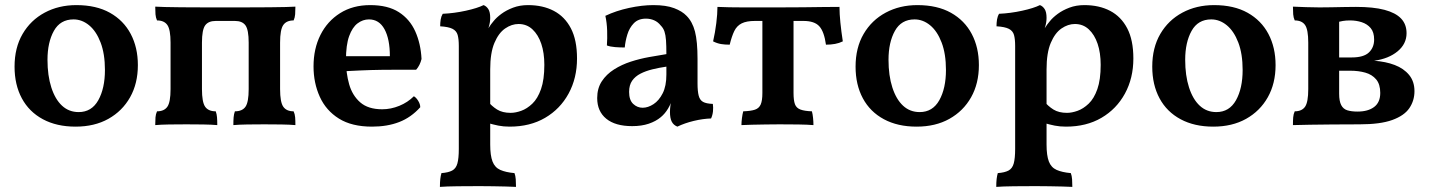

<svg xmlns="http://www.w3.org/2000/svg" viewBox="-20 -487 5597 752"><path d="M276 9Q202 9 148 -20Q94 -49 65.5 -102Q37 -155 37 -226Q37 -300 68.5 -354Q100 -408 155 -437.5Q210 -467 279 -467Q357 -467 410.5 -437Q464 -407 492 -354Q520 -301 520 -232Q520 -160 489.5 -106Q459 -52 404.5 -21.5Q350 9 276 9ZM288 -48Q339 -48 365 -94.5Q391 -141 391 -213Q391 -276 374 -320.5Q357 -365 329 -388Q301 -411 268 -411Q216 -411 191 -366Q166 -321 166 -253Q166 -191 181 -144.5Q196 -98 223 -73Q250 -48 288 -48Z M588 3Q588 -15 589 -27.5Q590 -40 595 -51Q623 -51 635.5 -69Q648 -87 648 -138V-320Q648 -371 635.5 -389Q623 -407 595 -407Q590 -418 589 -431Q588 -444 588 -461Q603 -460 626 -459.5Q649 -459 689 -458.5Q729 -458 793 -458H928Q995 -458 1035.5 -458.5Q1076 -459 1099.5 -459.5Q1123 -460 1137 -461Q1137 -444 1136 -431Q1135 -418 1130 -407Q1102 -407 1089.5 -389Q1077 -371 1077 -320V-138Q1077 -87 1089.5 -69Q1102 -51 1130 -51Q1135 -40 1136 -27.5Q1137 -15 1137 3Q1115 1 1082.5 0.5Q1050 0 1015 0Q981 0 948.5 0.5Q916 1 894 3Q894 -15 895 -27.5Q896 -40 900 -51Q929 -51 941.5 -69Q954 -87 954 -138V-320Q954 -370 941.5 -387.5Q929 -405 900 -405H825Q796 -405 783.5 -387.5Q771 -370 771 -320V-138Q771 -87 783.5 -69Q796 -51 825 -51Q829 -40 830 -27.5Q831 -15 831 3Q809 1 776.5 0.5Q744 0 710 0Q675 0 642.5 0.5Q610 1 588 3Z M1437 9Q1358 9 1307.5 -22.5Q1257 -54 1232.5 -108Q1208 -162 1208 -227Q1208 -296 1235 -350Q1262 -404 1312 -435.5Q1362 -467 1430 -467Q1499 -467 1542 -439.5Q1585 -412 1606.5 -364Q1628 -316 1631 -256Q1625 -231 1610 -214Q1588 -214 1552.5 -214Q1517 -214 1475 -213.5Q1433 -213 1389.5 -211Q1346 -209 1307 -207V-267H1507Q1507 -334 1486 -372.5Q1465 -411 1425 -411Q1401 -411 1380.5 -395.5Q1360 -380 1347.5 -345.5Q1335 -311 1335 -252Q1335 -201 1347.5 -157Q1360 -113 1391 -86Q1422 -59 1477 -59Q1511 -59 1544 -72.5Q1577 -86 1601 -110Q1610 -105 1618 -92Q1626 -79 1626 -67Q1590 -27 1543.5 -9Q1497 9 1437 9Z M1703 245Q1703 227 1704.5 214Q1706 201 1709 191Q1736 189 1751 181Q1766 173 1771.5 153Q1777 133 1777 96V-307Q1777 -334 1772.5 -350Q1768 -366 1752.5 -374Q1737 -382 1704 -384Q1704 -398 1706 -410.5Q1708 -423 1714 -433Q1759 -435 1804.5 -445Q1850 -455 1874 -467Q1885 -463 1892.5 -451.5Q1900 -440 1900 -417Q1900 -399 1894 -380Q1888 -361 1878 -332L1900 -312V79Q1900 122 1909 145.5Q1918 169 1939.5 178.5Q1961 188 1995 191Q1999 201 2000 215Q2001 229 2001 245Q1985 244 1961.5 243.5Q1938 243 1911.5 242.5Q1885 242 1858 242Q1817 242 1772.5 242.5Q1728 243 1703 245ZM1976 9Q1952 9 1932 5Q1912 1 1888 -6V-93Q1906 -71 1927 -58Q1948 -45 1980 -45Q1999 -45 2021.5 -53Q2044 -61 2065 -81Q2086 -101 2099 -138Q2112 -175 2112 -233Q2112 -280 2100 -315.5Q2088 -351 2065.5 -372Q2043 -393 2011 -393Q1984 -393 1958.5 -375.5Q1933 -358 1916.5 -319Q1900 -280 1900 -215L1864 -319Q1879 -355 1891.5 -374.5Q1904 -394 1913 -404Q1924 -418 1943.5 -432.5Q1963 -447 1989.5 -457Q2016 -467 2048 -467Q2106 -467 2149 -444.5Q2192 -422 2216 -376Q2240 -330 2240 -258Q2240 -181 2207 -120.5Q2174 -60 2115 -25.5Q2056 9 1976 9Z M2633 9Q2618 3 2611 -10.5Q2604 -24 2604 -49Q2604 -60 2606 -75Q2608 -90 2612 -103L2615 -105Q2609 -83 2597 -62.5Q2585 -42 2568 -28Q2549 -12 2521 -2.5Q2493 7 2456 7Q2390 7 2354.5 -22Q2319 -51 2319 -103Q2319 -141 2337 -168.5Q2355 -196 2385 -215Q2415 -234 2450.5 -245.5Q2486 -257 2522.5 -263.5Q2559 -270 2590 -275Q2590 -309 2588.5 -329.5Q2587 -350 2582.5 -363.5Q2578 -377 2568 -387Q2557 -401 2542 -407.5Q2527 -414 2510 -414Q2480 -414 2462.5 -396Q2445 -378 2437 -351.5Q2429 -325 2427 -301Q2408 -301 2389 -302.5Q2370 -304 2357 -309Q2359 -336 2358 -367Q2357 -398 2351 -425Q2393 -445 2444 -456Q2495 -467 2539 -467Q2589 -467 2620.5 -455Q2652 -443 2669 -425Q2692 -402 2702 -363.5Q2712 -325 2712 -256V-160Q2712 -130 2716.5 -112.5Q2721 -95 2733.5 -88Q2746 -81 2772 -80Q2774 -66 2772.5 -51Q2771 -36 2765 -23Q2733 -22 2697.5 -13.5Q2662 -5 2633 9ZM2497 -65Q2518 -65 2539.5 -79Q2561 -93 2575.5 -121.5Q2590 -150 2590 -195V-226Q2562 -222 2535.5 -215.5Q2509 -209 2488.5 -198.5Q2468 -188 2456 -171Q2444 -154 2444 -127Q2444 -95 2460 -80Q2476 -65 2497 -65Z M2884 3Q2884 -9 2886 -24.5Q2888 -40 2891 -51Q2921 -52 2937 -57.5Q2953 -63 2959.5 -78Q2966 -93 2966 -123V-426H3088V-123Q3088 -94 3093.5 -79Q3099 -64 3115 -58Q3131 -52 3160 -51Q3163 -40 3164.5 -25Q3166 -10 3166 3Q3142 1 3107 0.5Q3072 0 3033 0Q3007 0 2978.5 0.5Q2950 1 2925 1.5Q2900 2 2884 3ZM2838 -312Q2819 -312 2804 -314.5Q2789 -317 2773 -325Q2781 -360 2785.5 -396.5Q2790 -433 2790 -460Q2813 -459 2837.5 -458.5Q2862 -458 2890.5 -458Q2919 -458 2953.5 -458Q2988 -458 3030 -458Q3082 -458 3125 -458.5Q3168 -459 3203.5 -459.5Q3239 -460 3268 -460Q3268 -433 3271.5 -398.5Q3275 -364 3281 -325Q3267 -318 3250.5 -315Q3234 -312 3215 -312Q3208 -363 3189 -384Q3170 -405 3127 -405H2937Q2904 -405 2885 -395.5Q2866 -386 2856 -365.5Q2846 -345 2838 -312Z M3570 9Q3496 9 3442 -20Q3388 -49 3359.5 -102Q3331 -155 3331 -226Q3331 -300 3362.5 -354Q3394 -408 3449 -437.5Q3504 -467 3573 -467Q3651 -467 3704.5 -437Q3758 -407 3786 -354Q3814 -301 3814 -232Q3814 -160 3783.5 -106Q3753 -52 3698.5 -21.5Q3644 9 3570 9ZM3582 -48Q3633 -48 3659 -94.5Q3685 -141 3685 -213Q3685 -276 3668 -320.5Q3651 -365 3623 -388Q3595 -411 3562 -411Q3510 -411 3485 -366Q3460 -321 3460 -253Q3460 -191 3475 -144.5Q3490 -98 3517 -73Q3544 -48 3582 -48Z M3882 245Q3882 227 3883.5 214Q3885 201 3888 191Q3915 189 3930 181Q3945 173 3950.5 153Q3956 133 3956 96V-307Q3956 -334 3951.5 -350Q3947 -366 3931.5 -374Q3916 -382 3883 -384Q3883 -398 3885 -410.5Q3887 -423 3893 -433Q3938 -435 3983.5 -445Q4029 -455 4053 -467Q4064 -463 4071.5 -451.5Q4079 -440 4079 -417Q4079 -399 4073 -380Q4067 -361 4057 -332L4079 -312V79Q4079 122 4088 145.5Q4097 169 4118.5 178.5Q4140 188 4174 191Q4178 201 4179 215Q4180 229 4180 245Q4164 244 4140.5 243.5Q4117 243 4090.5 242.5Q4064 242 4037 242Q3996 242 3951.5 242.5Q3907 243 3882 245ZM4155 9Q4131 9 4111 5Q4091 1 4067 -6V-93Q4085 -71 4106 -58Q4127 -45 4159 -45Q4178 -45 4200.5 -53Q4223 -61 4244 -81Q4265 -101 4278 -138Q4291 -175 4291 -233Q4291 -280 4279 -315.5Q4267 -351 4244.5 -372Q4222 -393 4190 -393Q4163 -393 4137.5 -375.5Q4112 -358 4095.5 -319Q4079 -280 4079 -215L4043 -319Q4058 -355 4070.5 -374.5Q4083 -394 4092 -404Q4103 -418 4122.5 -432.5Q4142 -447 4168.5 -457Q4195 -467 4227 -467Q4285 -467 4328 -444.5Q4371 -422 4395 -376Q4419 -330 4419 -258Q4419 -181 4386 -120.5Q4353 -60 4294 -25.5Q4235 9 4155 9Z M4732 9Q4658 9 4604 -20Q4550 -49 4521.5 -102Q4493 -155 4493 -226Q4493 -300 4524.5 -354Q4556 -408 4611 -437.5Q4666 -467 4735 -467Q4813 -467 4866.5 -437Q4920 -407 4948 -354Q4976 -301 4976 -232Q4976 -160 4945.5 -106Q4915 -52 4860.5 -21.5Q4806 9 4732 9ZM4744 -48Q4795 -48 4821 -94.5Q4847 -141 4847 -213Q4847 -276 4830 -320.5Q4813 -365 4785 -388Q4757 -411 4724 -411Q4672 -411 4647 -366Q4622 -321 4622 -253Q4622 -191 4637 -144.5Q4652 -98 4679 -73Q4706 -48 4744 -48Z M5044 3Q5044 -15 5045 -27.5Q5046 -40 5051 -51Q5079 -51 5091.5 -69Q5104 -87 5104 -138V-320Q5104 -371 5091.5 -389Q5079 -407 5051 -407Q5046 -418 5045 -431Q5044 -444 5044 -461Q5066 -460 5095.5 -459Q5125 -458 5148 -458Q5168 -458 5194 -458.5Q5220 -459 5246 -459.5Q5272 -460 5291 -460Q5359 -460 5402.5 -448.5Q5446 -437 5467.5 -414.5Q5489 -392 5489 -357Q5489 -315 5454 -286Q5419 -257 5362 -249Q5407 -246 5442.5 -232.5Q5478 -219 5499 -193.5Q5520 -168 5520 -130Q5520 -93 5500 -63.5Q5480 -34 5433 -17Q5386 0 5305 0Q5245 0 5197 0.5Q5149 1 5111.5 1.5Q5074 2 5044 3ZM5297 -50Q5338 -50 5362 -68Q5386 -86 5386 -123Q5386 -157 5370 -176Q5354 -195 5327.5 -202.5Q5301 -210 5269 -210H5206V-262H5274Q5321 -262 5341.5 -281.5Q5362 -301 5362 -332Q5362 -361 5348.5 -377Q5335 -393 5313.5 -400Q5292 -407 5268 -407Q5252 -407 5240 -405Q5228 -403 5211 -398L5225 -433V-120Q5225 -91 5233 -75.5Q5241 -60 5257 -55Q5273 -50 5297 -50Z"/></svg>

Font: Vollkorn SemiBold
Style: Regular
Weight: 600
Designer: Friedrich Althausen
Foundry: Friedrich Althausen
Version: Version 5.000